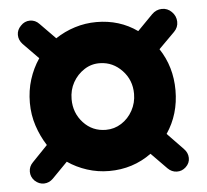

<svg xmlns="http://www.w3.org/2000/svg" viewBox="-44 -565 688 637"><g transform="rotate(-5 300.0 -246.5)"><path d="M47 13Q34 0 34 -17.5Q34 -35 47 -48L98 -101Q78 -132 66 -168.5Q54 -205 54 -245Q54 -286 65.5 -322.5Q77 -359 98 -390L47 -442Q34 -456 34 -473Q34 -490 47 -503Q60 -517 78 -517Q96 -517 109 -503L160 -451Q190 -471 225 -482Q260 -493 297 -493Q374 -493 433 -451L484 -503Q498 -517 517 -517.5Q536 -518 550 -504Q564 -490 564.5 -471Q565 -452 551 -438L498 -385Q539 -323 539 -245Q539 -165 497 -103L550 -48Q563 -35 563.5 -17.5Q564 0 550 13Q537 25 520 24.5Q503 24 490 11L438 -42Q376 3 297 3Q259 3 223.5 -8.5Q188 -20 159 -40L108 12Q95 25 78 25.5Q61 26 47 13ZM298 -134Q326 -134 349.5 -149Q373 -164 387 -189.5Q401 -215 401 -245Q401 -291 370.5 -323Q340 -355 298 -356Q269 -357 245 -341.5Q221 -326 207 -301Q193 -276 193 -245Q193 -199 223 -166.5Q253 -134 298 -134Z"/></g></svg>

Font: Chiron GoRound TC H
Style: Regular
Weight: 900
Designer: Ryoko NISHIZUKA 西塚涼子 (kana, bopomofo & ideographs); Paul D. Hunt (Latin, Greek & Cyrillic); Sandoll Communications 산돌커뮤니
Foundry: Adobe
Version: Version 1.000;hotconv 1.1.1;makeotfexe 2.6.0